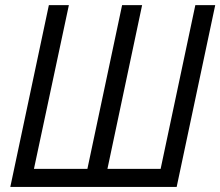

<svg xmlns="http://www.w3.org/2000/svg" viewBox="-20 -734 865 754"><path d="M20.5 0 171.9 -713.9H250.5L113.3 -70.8H323.2L459.5 -713.9H538.1L401.9 -70.8H610.8L747.1 -713.9H825.2L673.8 0Z"/></svg>

Font: Open Sans SemiCondensed
Style: Italic
Weight: 400
Width: 4
Italic angle: -12°
Designer: Monotype Design Team
Foundry: Monotype Imaging Inc.
Version: Version 3.000